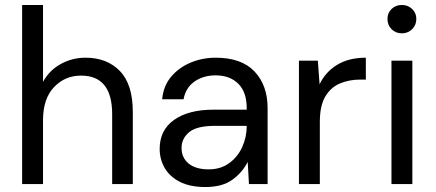

<svg xmlns="http://www.w3.org/2000/svg" viewBox="-20 -740 1755 772"><path d="M69 0V-720H153V-411Q178 -457 224 -482.5Q270 -508 324 -508Q410 -508 462 -454.5Q514 -401 514 -290V0H431V-281Q431 -436 306 -436Q241 -436 197 -389.5Q153 -343 153 -257V0Z M806 12Q744 12 703 -9Q662 -30 642 -65Q622 -100 622 -141Q622 -217 680 -258Q738 -299 838 -299H972V-305Q972 -370 938 -403.5Q904 -437 847 -437Q798 -437 762.5 -412.5Q727 -388 718 -341H632Q637 -395 668.5 -432Q700 -469 747 -488.5Q794 -508 847 -508Q951 -508 1003.5 -452.5Q1056 -397 1056 -305V0H981L976 -89Q955 -47 914.5 -17.5Q874 12 806 12ZM819 -59Q867 -59 901.5 -84Q936 -109 954 -149Q972 -189 972 -233V-234H845Q771 -234 740.5 -208.5Q710 -183 710 -145Q710 -106 738.5 -82.5Q767 -59 819 -59Z M1182 0V-496H1258L1265 -401Q1288 -450 1335 -479Q1382 -508 1451 -508V-420H1428Q1384 -420 1347 -404.5Q1310 -389 1288 -352Q1266 -315 1266 -250V0Z M1596 -606Q1571 -606 1554.5 -622.5Q1538 -639 1538 -664Q1538 -688 1554.5 -704Q1571 -720 1596 -720Q1620 -720 1637 -704Q1654 -688 1654 -664Q1654 -639 1637 -622.5Q1620 -606 1596 -606ZM1554 0V-496H1638V0Z"/></svg>

Font: DeepMind Sans
Style: Regular
Weight: 400
Designer: Jonny Pinhorn / Modifications: Colophon Foundry
Foundry: Colophon Foundry
Version: Version 1.002; ttfautohint (v1.8.2)